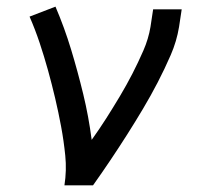

<svg xmlns="http://www.w3.org/2000/svg" viewBox="-20 -558 616 578"><path d="M174 0H260Q287 -38 312.5 -76Q338 -114 362.5 -152.5Q387 -191 410.5 -230.5Q434 -270 455 -310.5Q476 -351 494 -392.5Q512 -434 519 -477L527 -530H441L433 -477Q427 -441 411.5 -405.5Q396 -370 378.5 -336Q361 -302 341 -268.5Q321 -235 300 -202Q279 -169 256 -137Q247 -207 230.5 -275Q214 -343 194 -409Q174 -475 147 -538L69 -508Q86 -469 99.5 -428.5Q113 -388 124.5 -346.5Q136 -305 146 -262.5Q156 -220 164 -177Q172 -134 176.5 -89.5Q181 -45 174 0Z"/></svg>

Font: Iosevka Sparkle
Style: Italic
Weight: 400
Italic angle: -9°
Designer: Belleve Invis
Foundry: Belleve Invis
Version: Version 4.5.0; ttfautohint (v1.8.3)